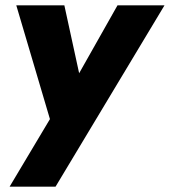

<svg xmlns="http://www.w3.org/2000/svg" viewBox="-20 -480 636 719"><path d="M596 -460H420L211 -90L302 -88L221 -460H41L167 -34L16 219H188Z"/></svg>

Font: Jost ExtraBold
Style: Italic
Weight: 800
Italic angle: -5°
Version: Version 3.710